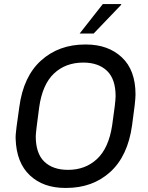

<svg xmlns="http://www.w3.org/2000/svg" viewBox="-20 -915 730 945"><path d="M301 10Q193 10 127 -52Q61 -114 57 -231Q56 -250 61.5 -291Q67 -332 69 -345L75 -388Q95 -539 182.5 -617.5Q270 -696 399 -696H403Q512 -696 579.5 -633Q647 -570 647 -450Q647 -417 630 -298Q609 -147 522.5 -68.5Q436 10 306 10ZM532 -298Q549 -413 549 -442Q549 -526 506.5 -566.5Q464 -607 390 -607Q303 -607 246 -553.5Q189 -500 173 -388Q156 -263 156 -244Q156 -160 198 -119.5Q240 -79 315 -79Q400 -79 457.5 -132.5Q515 -186 532 -298ZM576 -895 577 -892 441 -750H372L486 -895Z"/></svg>

Font: Chivo
Style: Italic
Weight: 400
Italic angle: -8.05°
Designer: Hector Gatti
Foundry: Omnibus-Type
Version: Version 1.007